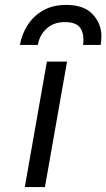

<svg xmlns="http://www.w3.org/2000/svg" viewBox="-20 -762 433 782"><path d="M81 0 171 -511H253L163 0ZM61 -579Q69 -623.5 93 -660.5Q117 -697.5 156.2 -719.8Q195.5 -742 250 -742Q322 -742 357.5 -703.8Q393 -665.5 393 -615Q393 -606 392.2 -597Q391.5 -588 390 -579H318Q319 -583.5 319.5 -588.5Q320 -593.5 320 -598Q320 -634 303 -653Q286 -672 243 -672Q199.5 -672 170.5 -646.2Q141.5 -620.5 134 -579Z"/></svg>

Font: Overpass
Style: Italic
Weight: 400
Italic angle: -10°
Designer: Delve Withrington, Dave Bailey, Thomas Jockin
Foundry: Delve Fonts LLC
Version: Version 4.000